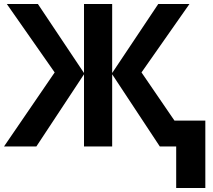

<svg xmlns="http://www.w3.org/2000/svg" viewBox="-20 -734 1069 962"><path d="M400.9 -713.9H542V-368.2L772.9 -713.9H929.2L689 -371.1L854 -129.9H1008.8V208H862.8V0H780.8L542 -361.8V0H400.9V-361.8L162.1 0H0L253.9 -371.1L14.2 -713.9H169.9L400.9 -368.2Z"/></svg>

Font: NotoSans-Bold
Style: Bold
Weight: 700
Designer: Monotype Design team
Foundry: Monotype Imaging Inc.
Version: Version 1.04